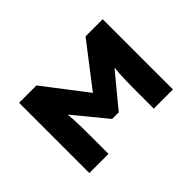

<svg xmlns="http://www.w3.org/2000/svg" viewBox="-110 -1027 1353 1353"><g transform="rotate(-45 567.0 -350.0)"><path d="M150 0V-700H323L629 -301H505L812 -700H983V0H792V-195Q792 -279 796.5 -352Q801 -425 812 -500L832 -438L599 -156H533L299 -441L321 -500Q333 -426 337 -353.5Q341 -281 341 -195V0Z"/></g></svg>

Font: Lexend Tera ExtraBold
Style: Regular
Weight: 800
Designer: Bonnie Shaver-Troup, Thomas Jockin
Foundry: Lexend
Version: Version 1.007